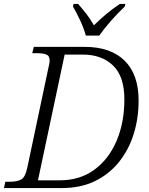

<svg xmlns="http://www.w3.org/2000/svg" viewBox="-36 -951 756 971"><path d="M-16 0 -9 -32H16Q51 -32 71.5 -43.5Q92 -55 102 -103L208 -604Q211 -616 213 -626.5Q215 -637 215 -645Q215 -669 198 -675.5Q181 -682 149 -682H127L135 -714H392Q523 -714 594 -644.5Q665 -575 665 -442Q665 -353 640 -273Q615 -193 565.5 -131.5Q516 -70 444 -35Q372 0 277 0ZM265 -39Q368 -39 441 -92.5Q514 -146 553.5 -238.5Q593 -331 593 -448Q593 -565 535.5 -620Q478 -675 383 -675H291L156 -39ZM398 -771Q389 -806 369.5 -847.5Q350 -889 333 -918L336 -931H359Q383 -904 402.5 -878.5Q422 -853 439 -823Q465 -849 498.5 -877.5Q532 -906 570 -931H598L595 -918Q560 -885 525.5 -846Q491 -807 466 -771Z"/></svg>

Font: Noto Serif Light
Style: Italic
Weight: 300
Italic angle: -12°
Designer: Monotype Design Team
Foundry: Monotype Imaging Inc.
Version: Version 2.013